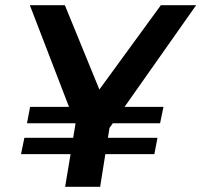

<svg xmlns="http://www.w3.org/2000/svg" viewBox="-20 -720 776 740"><path d="M366 0H231L252 -126H61L74 -189H262L271 -243L270 -245H84L96 -308H246L95 -700H230L363 -375L600 -700H736L460 -308H610L597 -245H415L402 -227L396 -189H587L575 -126H386Z"/></svg>

Font: Argentum Sans Medium
Style: Italic
Weight: 500
Italic angle: -11°
Designer: Julieta Ulanovsky (font), Cristiano Sobral (main changes and remaster)
Foundry: Julieta Ulanovsky (font), Cristiano Sobral (main changes and remaster)
Version: Version 2.007;June 15, 2022;FontCreator 14.0.0.2814 64-bit; 